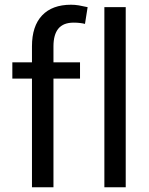

<svg xmlns="http://www.w3.org/2000/svg" viewBox="-20 -792 631 812"><path d="M115.2 0V-459.5H32.2V-528.3H115.2V-596.2Q115.2 -681.6 158 -726.8Q200.7 -772 280.3 -772Q296.9 -772 313.2 -769.3Q329.6 -766.6 350.6 -761.7L339.4 -690.9Q330.1 -693.4 317.9 -694.8Q305.7 -696.3 291.5 -696.3Q247.6 -696.3 226.8 -670.9Q206.1 -645.5 206.1 -596.2V-528.3H318.4V-459.5H206.1V0ZM511.7 0H421.4V-761.7H511.7Z"/></svg>

Font: Roboto Web
Style: Regular
Weight: 400
Designer: Google
Version: Version 1.200310; 2013